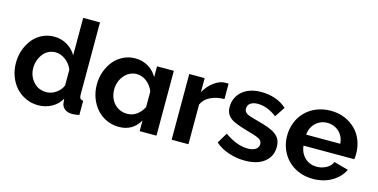

<svg xmlns="http://www.w3.org/2000/svg" viewBox="-73 -1099 2909 1479"><g transform="rotate(15 1381.5 -360.0)"><path d="M460 -91 463 -58Q466 -29 489 -11Q512 7 548 7Q573 7 605 0V-114Q588 -115 581 -124Q574 -133 574 -154V-730H440V-432Q413 -478 366.5 -505.5Q320 -533 263 -533Q213 -533 169.5 -512Q126 -491 95 -454Q64 -416 46.5 -367Q29 -318 29 -262Q29 -206 47.5 -156Q66 -106 99 -69Q133 -32 179 -11Q225 10 278 10Q334 10 383 -16Q432 -42 460 -91ZM209 -149Q168 -195 168 -259Q168 -290 178 -319Q188 -348 206 -371Q224 -394 249.5 -406.5Q275 -419 305 -419Q345 -419 385 -390Q423 -361 440 -317V-192Q427 -155 389 -129Q353 -104 313 -104Q249 -104 209 -149Z M1086 -85V0H1220V-517H1086V-431Q1059 -479 1013 -506Q967 -533 909 -533Q860 -533 817 -512.5Q774 -492 742 -455Q710 -417 692 -367.5Q674 -318 674 -262Q674 -206 692.5 -156Q711 -106 744 -69Q778 -31 823.5 -10.5Q869 10 922 10Q1031 10 1086 -85ZM956 -104Q926 -104 899 -116Q872 -128 853 -149Q834 -170 823.5 -198.5Q813 -227 813 -259Q813 -290 823 -319Q833 -348 852 -370Q870 -393 896 -406Q922 -419 951 -419Q995 -419 1031.5 -390.5Q1068 -362 1086 -316V-192Q1065 -151 1032 -127.5Q999 -104 956 -104Z M1643 -531H1626Q1584 -531 1538 -498Q1492 -464 1464 -412V-524H1341V0H1475V-317Q1495 -361 1542.5 -384Q1590 -407 1653 -408V-530Q1650 -531 1643 -531Z M2138 -156Q2138 -189 2126.5 -212.5Q2115 -236 2091 -254Q2068 -271 2031 -285Q1994 -299 1935 -314Q1881 -327 1855 -341Q1843 -348 1837.5 -357Q1832 -366 1832 -380Q1832 -409 1854 -424Q1876 -439 1912 -439Q1987 -439 2064 -381L2118 -462Q2038 -534 1913 -534Q1823 -534 1766 -488Q1738 -465 1722.5 -432.5Q1707 -400 1707 -361Q1707 -331 1717 -310Q1727 -289 1749 -272Q1769 -257 1803.5 -244Q1838 -231 1894 -215Q1954 -199 1982 -185Q2009 -172 2009 -144Q2009 -116 1986 -101Q1963 -86 1923 -86Q1837 -86 1739 -155L1689 -71Q1734 -32 1796.5 -11Q1859 10 1926 10Q2024 10 2081 -34.5Q2138 -79 2138 -156Z M2712 -127 2597 -159Q2585 -127 2549.5 -107.5Q2514 -88 2473 -88Q2418 -88 2380 -123Q2340 -160 2334 -219H2739Q2742 -230 2742 -264Q2742 -318 2723.5 -367Q2705 -416 2670 -452Q2633 -490 2582 -511.5Q2531 -533 2469 -533Q2407 -533 2355 -511.5Q2303 -490 2266 -452Q2230 -415 2211 -365Q2192 -315 2192 -259Q2192 -205 2211.5 -156Q2231 -107 2267 -70Q2304 -32 2355.5 -11Q2407 10 2468 10Q2553 10 2617.5 -27.5Q2682 -65 2712 -127ZM2375 -400Q2413 -436 2467 -436Q2522 -436 2560.5 -400.5Q2599 -365 2604 -306H2332Q2336 -363 2375 -400Z"/></g></svg>

Font: RT Raleway Bold
Style: Regular
Weight: 400
Designer: Matt McInerney, Pablo Impallari, Rodrigo Fuenzalida — Edited by Milan Moffatt in April 2016
Foundry: Matt McInerney, Pablo Impallari, Rodrigo Fuenzalida — Edited by Milan Moffatt in April 2016
Version: Version 3.001